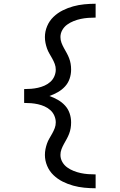

<svg xmlns="http://www.w3.org/2000/svg" viewBox="-20 -853 640 1026"><path d="M491 153Q461 153 430.5 150Q400 147 371 139Q342 131 315 117.5Q288 104 266 83Q244 62 232 33.5Q220 5 220 -25Q220 -41 223 -56Q226 -71 231 -85.5Q236 -100 244 -113.5Q252 -127 259.5 -140.5Q267 -154 272.5 -168.5Q278 -183 278 -199Q278 -217 270.5 -234.5Q263 -252 249 -264.5Q235 -277 218 -284.5Q201 -292 183 -296Q165 -300 146.5 -301.5Q128 -303 109 -303V-322V-377Q128 -377 146.5 -378.5Q165 -380 183 -384Q201 -388 218 -395.5Q235 -403 249 -415.5Q263 -428 270.5 -445.5Q278 -463 278 -481Q278 -497 272.5 -511.5Q267 -526 259.5 -539.5Q252 -553 244 -566.5Q236 -580 231 -594.5Q226 -609 223 -624Q220 -639 220 -655Q220 -685 232 -713.5Q244 -742 266 -763Q288 -784 315 -797.5Q342 -811 371 -819Q400 -827 430.5 -830Q461 -833 491 -833V-759Q471 -759 451 -757.5Q431 -756 412 -752Q393 -748 374 -740.5Q355 -733 339 -721.5Q323 -710 313 -692.5Q303 -675 303 -655Q303 -639 308.5 -624.5Q314 -610 321.5 -596.5Q329 -583 336.5 -569.5Q344 -556 349.5 -541.5Q355 -527 357.5 -512Q360 -497 360 -481Q360 -456 352 -432.5Q344 -409 327.5 -391Q311 -373 289 -360.5Q267 -348 244 -340Q267 -332 289 -319.5Q311 -307 327.5 -289Q344 -271 352 -247.5Q360 -224 360 -199Q360 -183 357.5 -168Q355 -153 349.5 -138.5Q344 -124 336.5 -110.5Q329 -97 321.5 -83.5Q314 -70 308.5 -55.5Q303 -41 303 -25Q303 -5 313 12.5Q323 30 339 41.5Q355 53 374 60.5Q393 68 412 72Q431 76 451 77.5Q471 79 491 79Z"/></svg>

Font: Zed Mono Extended
Style: Regular
Weight: 400
Width: 7
Monospace: yes
Designer: Belleve Invis
Foundry: Belleve Invis
Version: Version 1.0.0; ttfautohint (v1.8.4)